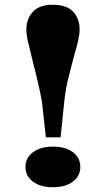

<svg xmlns="http://www.w3.org/2000/svg" viewBox="-20 -775 444 808"><path d="M157 -343Q146 -409 118 -516Q104 -571 97.5 -600Q91 -629 91 -651Q91 -695 118 -725Q145 -755 202 -755Q261 -755 288 -725.5Q315 -696 315 -651Q315 -632 309.5 -606.5Q304 -581 292 -541Q275 -477 265 -435Q255 -393 250 -343L235 -197H173ZM318 -72Q318 -34 286.5 -10.5Q255 13 202 13Q151 13 119 -10.5Q87 -34 87 -72Q87 -111 119 -134.5Q151 -158 202 -158Q256 -158 287 -134.5Q318 -111 318 -72Z"/></svg>

Font: BioRhyme Expanded ExtraBold
Style: Regular
Weight: 800
Width: 7
Designer: Aoife Mooney
Foundry: Aoife Mooney Type
Version: Version 1.001